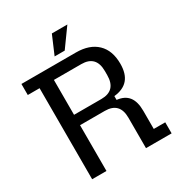

<svg xmlns="http://www.w3.org/2000/svg" viewBox="-198 -991 1050 1124"><g transform="rotate(-30 327.5 -428.5)"><path d="M96.2 0V-615.4H16.4V-690H385Q476.4 -690 526.9 -641.5Q577.4 -593 577.4 -503.2Q577.4 -435.6 546.1 -399.2Q514.8 -362.8 452.2 -356.4V-330.6Q504.4 -325.2 530.1 -292.4Q555.8 -259.6 555.8 -196.8V-74.6H633.4V0H460.2V-206Q460.2 -309.4 360.2 -309.4H193V0ZM378 -379.6Q477.4 -379.6 477.4 -484V-511.4Q477.4 -615.4 378 -615.4H193V-379.6ZM265.4 -732.4 318.6 -857H423.4L333.6 -732.4Z"/></g></svg>

Font: Mozilla Headline ExtraLight
Style: Regular
Weight: 200
Designer: Studio DRAMA
Foundry: Studio DRAMA
Version: Version 1.000